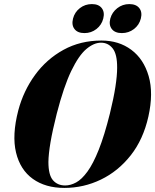

<svg xmlns="http://www.w3.org/2000/svg" viewBox="-20 -910 760 940"><path d="M477 -711.5Q562 -711.5 622.8 -666.2Q683.5 -621 707.8 -537.5Q732 -454 706.5 -339.5Q681.5 -227.5 620 -149.5Q558.5 -71.5 474 -30.8Q389.5 10 295 10Q202.5 10 140.8 -34.2Q79 -78.5 58.5 -163.2Q38 -248 69.5 -369.5Q95 -465.5 151.5 -543Q208 -620.5 290.8 -666Q373.5 -711.5 477 -711.5ZM299 -2Q325.5 -2 352.8 -16.8Q380 -31.5 408 -69.8Q436 -108 463.5 -177Q491 -246 518 -354Q536.5 -429.5 545 -484.8Q553.5 -540 553.5 -578Q554 -644.5 531.8 -672.8Q509.5 -701 474.5 -701Q439.5 -701 402.5 -669.8Q365.5 -638.5 329 -563Q292.5 -487.5 258 -354Q237 -271 227.2 -213.2Q217.5 -155.5 217 -117Q217 -53.5 239.2 -27.8Q261.5 -2 299 -2ZM393.5 -748Q360 -748 344.8 -767.8Q329.5 -787.5 337.5 -819Q345.5 -850.5 371 -870.2Q396.5 -890 430 -890Q463 -890 478.2 -870.2Q493.5 -850.5 485.5 -819Q477.5 -787.5 452 -767.8Q426.5 -748 393.5 -748ZM576.5 -748Q543 -748 527.5 -767.8Q512 -787.5 520 -819Q528.5 -850 554.2 -870Q580 -890 613 -890Q646.5 -890 662 -870.2Q677.5 -850.5 669.5 -819Q661.5 -787.5 635.8 -767.8Q610 -748 576.5 -748Z"/></svg>

Font: Fraunces 144pt
Style: Bold Italic
Weight: 700
Italic angle: -16°
Version: Version 1.000;[b76b70a41]